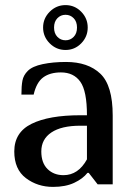

<svg xmlns="http://www.w3.org/2000/svg" viewBox="-20 -723 525 753"><path d="M36 -129Q36 -204 104 -237.5Q172 -271 295 -271H321Q321 -366 295 -402.5Q269 -439 219 -439Q176 -439 149.5 -419.5Q123 -400 112 -352H64Q64 -386 68 -407Q72 -428 89 -445Q107 -463 147.5 -471.5Q188 -480 239 -480Q325 -480 373.5 -434Q422 -388 422 -270V0H363L328 -45H323Q305 -22 271 -6Q237 10 188 10Q127 10 81.5 -24.5Q36 -59 36 -129ZM321 -98V-230H295Q221 -230 181.5 -203.5Q142 -177 142 -129Q142 -84 166.5 -60Q191 -36 229 -36Q287 -36 321 -98ZM149 -615Q149 -651 175 -677Q201 -703 237 -703Q273 -703 298.5 -677Q324 -651 324 -615Q324 -579 298.5 -553Q273 -527 237 -527Q201 -527 175 -553Q149 -579 149 -615ZM282 -615Q282 -638 269 -651.5Q256 -665 237 -665Q218 -665 205 -651.5Q192 -638 192 -615Q192 -592 205 -578.5Q218 -565 237 -565Q256 -565 269 -578.5Q282 -592 282 -615Z"/></svg>

Font: El Messiri Medium
Style: Regular
Weight: 500
Designer: Mohamed Gaber
Foundry: Kief Type Foundry
Version: Version 2.007